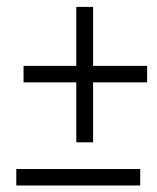

<svg xmlns="http://www.w3.org/2000/svg" viewBox="-20 -664 464 569"><path d="M28.3 -114.3V-163.1H395.5V-114.3ZM49.8 -419.9V-468.8H206.1V-643.6H255.9V-468.8H416V-419.9H255.9V-242.2H206.1V-419.9Z"/></svg>

Font: Post No Bills Jaffna
Style: Regular
Weight: 400
Designer: Kosala Senevirathne, Siva Puranthara, Lasantha Premarathna, Tharique Azeez
Foundry: Mooniak
Version: Version 1.220 ; ttfautohint (v1.6)